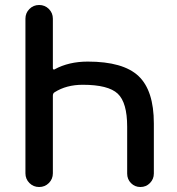

<svg xmlns="http://www.w3.org/2000/svg" viewBox="-20 -750 709 770"><path d="M82 -55V-675Q82 -698 98 -714Q114 -730 137 -730Q160 -730 176 -714Q192 -698 192 -675V-476Q192 -473 194.5 -471.5Q197 -470 199 -472Q256 -503 332 -503Q474 -503 535.5 -445Q597 -387 597 -255V-54Q597 -32 581.5 -16Q566 0 543 0Q521 0 505.5 -15.5Q490 -31 490 -54V-242Q490 -339 452 -374.5Q414 -410 312 -410Q246 -410 199 -380Q192 -376 192 -366V-55Q192 -32 176 -16Q160 0 137 0Q114 0 98 -16Q82 -32 82 -55Z"/></svg>

Font: Rounded Mplus 1c Medium
Style: Regular
Weight: 500
Version: Version 1.059.20150529